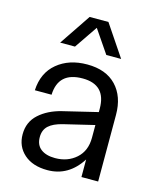

<svg xmlns="http://www.w3.org/2000/svg" viewBox="-111 -802 722 888"><g transform="rotate(15 250.0 -357.5)"><path d="M201 10Q130 10 89 -26.5Q48 -63 48 -121Q48 -180 89.5 -217.5Q131 -255 196 -271L362 -311V-327Q362 -442 250 -442Q134 -442 130 -332H50Q54 -416 110.5 -463Q167 -510 254 -510Q344 -510 393 -458.5Q442 -407 442 -319V0H362V-84Q302 10 201 10ZM106 -575 207 -725H297L398 -575H327L252 -685L177 -575ZM128 -129Q128 -91 153 -72Q178 -53 221 -53Q281 -53 321.5 -89Q362 -125 362 -188V-249L216 -214Q171 -203 149.5 -183Q128 -163 128 -129Z"/></g></svg>

Font: TASA Orbiter Display
Style: Regular
Weight: 400
Designer: Weizhong Zhang
Version: Version 1.000;Glyphs 3.1.2 (3151)